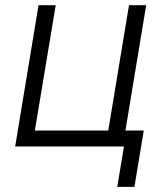

<svg xmlns="http://www.w3.org/2000/svg" viewBox="-20 -566 622 742"><path d="M38.6 0 128.9 -545.9H195.3L114.7 -61.5H398.4L478.5 -545.9H544.9L454.6 0ZM433.1 156.2 459 0H417L427.2 -61.5H535.6L499.5 156.2Z"/></svg>

Font: Inter Light
Style: Italic
Weight: 300
Italic angle: -9.3988°
Designer: Rasmus Andersson
Foundry: rsms
Version: Version 4.001;git-66647c0bb